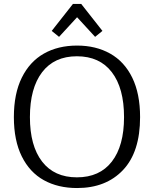

<svg xmlns="http://www.w3.org/2000/svg" viewBox="-20 -937 777 969"><path d="M241 -781 348 -917H390L497 -781L460 -751L369 -850L278 -751ZM50 -346Q50 -464 90 -545Q130 -626 201.5 -666.5Q273 -707 369 -707Q464 -707 536 -666.5Q608 -626 647.5 -545Q687 -464 687 -346Q687 -170 601 -79Q515 12 369 12Q273 12 201.5 -27.5Q130 -67 90 -147.5Q50 -228 50 -346ZM606 -346Q606 -492 544.5 -572.5Q483 -653 368 -653Q254 -653 192.5 -572.5Q131 -492 131 -346Q131 -201 192.5 -121.5Q254 -42 368 -42Q483 -42 544.5 -121.5Q606 -201 606 -346Z"/></svg>

Font: Maitree
Style: Regular
Weight: 400
Designer: CadsonDemak Team
Foundry: CadsonDemak
Version: Version 1.000